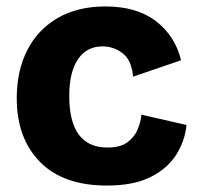

<svg xmlns="http://www.w3.org/2000/svg" viewBox="-20 -562 612 596"><path d="M312 14Q176 14 104 -59.5Q32 -133 32 -257Q32 -342 64.5 -406Q97 -470 159 -506Q221 -542 307 -542Q405 -542 464.5 -496Q524 -450 542 -375L393 -324Q389 -374 361.5 -396Q334 -418 298 -418Q249 -418 222 -378Q195 -338 195 -264Q195 -104 314 -104Q353 -104 375 -120Q397 -136 407 -159.5Q417 -183 419 -206L559 -174Q554 -124 526.5 -81Q499 -38 446.5 -12Q394 14 312 14Z"/></svg>

Font: Bricolage Grotesque 12pt ExtraBold
Style: Regular
Weight: 800
Designer: Mathieu Triay
Foundry: Atelier Triay
Version: Version 1.001; ttfautohint (v1.8.4.7-5d5b);gftools[0.9.33.de